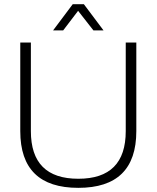

<svg xmlns="http://www.w3.org/2000/svg" viewBox="-20 -904 758 929"><path d="M78.1 -269.5V-698.2H129.4V-269.5Q129.4 -39.1 358.9 -39.1Q588.4 -39.1 588.4 -269.5V-698.2H639.6V-269.5Q639.6 4.9 358.9 4.9Q78.1 4.9 78.1 -269.5ZM332 -883.8H385.7L481 -756.8H432.1L357.9 -851.6L285.6 -756.8H236.8Z"/></svg>

Font: Voltera Light
Style: Light
Weight: 300
Designer: Bernd Montag
Version: Version 1.301